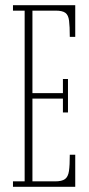

<svg xmlns="http://www.w3.org/2000/svg" viewBox="-20 -720 344 740"><path d="M30 0V-21H75V-679H30V-700H270V-578H249Q249 -618.5 246.2 -640.2Q243.5 -662 232 -670.5Q220.5 -679 194.5 -679H105V-361H222.5V-415.5H242V-286.5H222.5V-340H105V-21H192.5Q218.5 -21 230.5 -29.8Q242.5 -38.5 245.8 -60.8Q249 -83 249 -123.5H270V0Z"/></svg>

Font: Imbue 50pt Thin
Style: Regular
Weight: 100
Designer: Tyler Finck
Foundry: Etcetera Type Company
Version: Version 1.102; ttfautohint (v1.8.3)